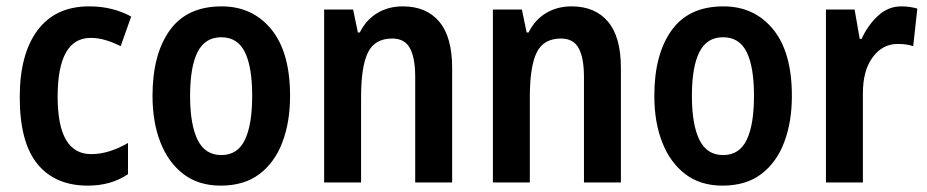

<svg xmlns="http://www.w3.org/2000/svg" viewBox="-20 -573 2911 603"><path d="M256 10Q153 10 97.5 -58Q42 -126 42 -268Q42 -403 98 -478Q154 -553 260 -553Q299 -553 332 -544.5Q365 -536 392 -521L359 -428Q335 -440 311.5 -447Q288 -454 265 -454Q161 -454 161 -269Q161 -89 266 -89Q296 -89 325.5 -98.5Q355 -108 382 -124V-26Q329 10 256 10Z M891 -272Q891 -190 867 -126.5Q843 -63 795 -26.5Q747 10 673 10Q604 10 556.5 -26Q509 -62 484 -125.5Q459 -189 459 -272Q459 -402 513 -477.5Q567 -553 676 -553Q773 -553 832 -481Q891 -409 891 -272ZM577 -272Q577 -182 600.5 -134Q624 -86 675 -86Q726 -86 749 -133.5Q772 -181 772 -272Q772 -363 749 -409.5Q726 -456 675 -456Q624 -456 600.5 -409.5Q577 -363 577 -272Z M1245 -553Q1319 -553 1359.5 -505Q1400 -457 1400 -360V0H1284V-331Q1284 -391 1267.5 -421.5Q1251 -452 1212 -452Q1157 -452 1135.5 -408Q1114 -364 1114 -268V0H998V-543H1089L1104 -471H1110Q1130 -511 1165 -532Q1200 -553 1245 -553Z M1775 -553Q1849 -553 1889.5 -505Q1930 -457 1930 -360V0H1814V-331Q1814 -391 1797.5 -421.5Q1781 -452 1742 -452Q1687 -452 1665.5 -408Q1644 -364 1644 -268V0H1528V-543H1619L1634 -471H1640Q1660 -511 1695 -532Q1730 -553 1775 -553Z M2467 -272Q2467 -190 2443 -126.5Q2419 -63 2371 -26.5Q2323 10 2249 10Q2180 10 2132.5 -26Q2085 -62 2060 -125.5Q2035 -189 2035 -272Q2035 -402 2089 -477.5Q2143 -553 2252 -553Q2349 -553 2408 -481Q2467 -409 2467 -272ZM2153 -272Q2153 -182 2176.5 -134Q2200 -86 2251 -86Q2302 -86 2325 -133.5Q2348 -181 2348 -272Q2348 -363 2325 -409.5Q2302 -456 2251 -456Q2200 -456 2176.5 -409.5Q2153 -363 2153 -272Z M2811 -553Q2837 -553 2861 -546L2848 -428Q2828 -435 2799 -435Q2752 -435 2721 -393.5Q2690 -352 2690 -280V0H2574V-543H2664L2680 -451H2686Q2705 -493 2737 -523Q2769 -553 2811 -553Z"/></svg>

Font: Noto Sans Lao Looped Condensed SemiBold
Style: Regular
Weight: 600
Width: 3
Designer: Mark Frömberg, Ben Mitchell
Foundry: The Fontpad Ltd
Version: Version 1.002; ttfautohint (v1.8.4.7-5d5b)